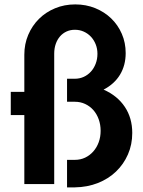

<svg xmlns="http://www.w3.org/2000/svg" viewBox="-20 -815 633 850"><path d="M276.8 14.5V-107.3H311.4Q335.9 -107.3 356.6 -117Q377.3 -126.8 392.7 -144.1Q408.2 -161.4 416.8 -184.8Q425.5 -208.2 425.5 -235.9Q425.5 -263.6 416.8 -287.3Q408.2 -310.9 393 -328Q377.7 -345 356.8 -354.8Q335.9 -364.5 311.4 -364.5H276.8V-466.4H311.4Q332.7 -466.4 350.9 -474.8Q369.1 -483.2 382.5 -498Q395.9 -512.7 403.6 -533Q411.4 -553.2 411.4 -576.8Q411.4 -599.5 403.6 -618.9Q395.9 -638.2 382.5 -652.5Q369.1 -666.8 350.9 -675Q332.7 -683.2 311.4 -683.2Q291.4 -683.2 274.5 -675.5Q257.7 -667.7 245.7 -653.9Q233.6 -640 226.8 -620.5Q220 -600.9 220 -577.3V0H87.7V-305.5H27.7V-408.2H87.7V-572.7Q87.7 -620 105 -660.7Q122.3 -701.4 152.5 -731.4Q182.7 -761.4 223.9 -778.4Q265 -795.5 313.2 -795.5Q360.9 -795.5 401.6 -778.9Q442.3 -762.3 472.3 -733.4Q502.3 -704.5 519.3 -665.2Q536.4 -625.9 536.4 -580Q536.4 -525.9 511.4 -484.5Q486.4 -443.2 438.6 -418.2Q499.5 -391.4 532.5 -342Q565.5 -292.7 565.5 -226.4Q565.5 -175 546.4 -131.4Q527.3 -87.7 493.6 -55.5Q460 -23.2 413.4 -4.8Q366.8 13.6 311.4 14.5Z"/></svg>

Font: Spartan
Style: Bold
Weight: 700
Designer: Matt Bailey, Mirko Velimirovic
Foundry: Matt Bailey
Version: Version 1.005